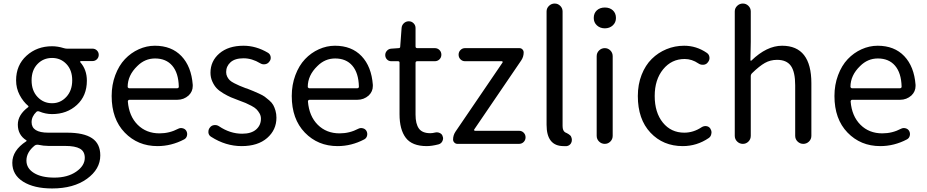

<svg xmlns="http://www.w3.org/2000/svg" viewBox="-20 -816 5256 1089"><path d="M275.4 252.9Q172.9 252.9 111.3 214.4Q49.8 175.8 49.8 107.4Q49.8 37.1 128.9 -14.6Q130.9 -15.6 130.9 -17.6Q130.9 -19.5 128.9 -20.5Q81.1 -50.8 81.1 -109.4Q81.1 -165 140.6 -209Q141.6 -210 141.6 -211.9Q141.6 -213.9 140.6 -214.8Q111.3 -239.3 91.3 -277.3Q71.3 -315.4 71.3 -360.4Q71.3 -446.3 130.4 -500Q189.5 -553.7 275.4 -553.7Q307.6 -553.7 341.8 -543Q351.6 -540 360.4 -540H504.9Q519.5 -540 529.8 -529.8Q540 -519.5 540 -504.9Q540 -490.2 529.8 -480Q519.5 -469.7 504.9 -469.7H438.5Q436.5 -469.7 435.1 -467.3Q433.6 -464.8 435.5 -462.9Q472.7 -420.9 472.7 -358.4Q472.7 -272.5 416 -220.7Q359.4 -168.9 275.4 -168.9Q238.3 -168.9 203.1 -183.6Q193.4 -187.5 186.5 -181.6Q159.2 -155.3 159.2 -123Q159.2 -63.5 253.9 -63.5H360.4Q455.1 -63.5 502 -32.2Q548.8 -1 548.8 65.4Q548.8 143.6 473.1 198.2Q397.5 252.9 275.4 252.9ZM275.4 -230.5Q323.2 -230.5 356.4 -266.6Q389.6 -302.7 389.6 -360.4Q389.6 -418 356.9 -452.6Q324.2 -487.3 275.4 -487.3Q225.6 -487.3 192.4 -452.6Q159.2 -418 159.2 -360.4Q159.2 -301.8 192.9 -266.1Q226.6 -230.5 275.4 -230.5ZM288.1 191.4Q363.3 191.4 412.1 157.7Q460.9 124 460.9 79.1Q460.9 43 433.6 27.3Q406.2 11.7 349.6 11.7H255.9Q227.5 11.7 195.3 4.9Q192.4 4.9 190.4 4.9Q183.6 4.9 177.7 8.8Q129.9 46.9 129.9 94.7Q129.9 138.7 172.4 165Q214.8 191.4 288.1 191.4Z M873 12.7Q761.7 12.7 687.5 -64Q613.3 -140.6 613.3 -271.5Q613.3 -335 633.8 -389.6Q654.3 -444.3 688.5 -480.5Q722.7 -516.6 767.1 -536.6Q811.5 -556.6 858.4 -556.6Q953.1 -556.6 1009.3 -497.6Q1065.4 -438.5 1073.2 -335Q1073.2 -331.1 1073.2 -328.1Q1073.2 -296.9 1049.8 -274.4Q1022.5 -250 985.4 -250H713.9Q710 -250 707.5 -247.1Q705.1 -244.1 705.1 -240.2Q711.9 -157.2 760.7 -108.4Q809.6 -59.6 884.8 -59.6Q941.4 -59.6 991.2 -85.9Q1002.9 -91.8 1016.6 -88.4Q1030.3 -85 1037.1 -73.2Q1043.9 -60.5 1040.5 -46.4Q1037.1 -32.2 1024.4 -25.4Q952.1 12.7 873 12.7ZM704.1 -323.2Q704.1 -320.3 707 -318.4Q709 -315.4 712.9 -315.4H984.4Q989.3 -315.4 991.7 -317.9Q994.1 -320.3 994.1 -324.2Q994.1 -324.2 994.1 -325.2Q992.2 -402.3 957 -443.4Q921.9 -484.4 859.4 -484.4Q801.8 -484.4 758.8 -441.4Q704.1 -388.7 704.1 -323.2Z M1350.6 12.7Q1259.8 12.7 1177.7 -40Q1164.1 -47.9 1162.1 -63.5Q1162.1 -66.4 1162.1 -69.3Q1162.1 -82 1169.9 -91.8Q1178.7 -104.5 1194.3 -106.4Q1210 -108.4 1222.7 -99.6Q1285.2 -57.6 1353.5 -57.6Q1405.3 -57.6 1432.6 -81.5Q1460 -105.5 1460 -142.6Q1460 -159.2 1452.1 -172.9Q1444.3 -186.5 1434.6 -196.3Q1424.8 -206.1 1405.3 -216.3Q1385.7 -226.6 1373 -231.9Q1360.4 -237.3 1335.9 -246.1Q1308.6 -255.9 1289.6 -264.2Q1270.5 -272.5 1246.6 -286.6Q1222.7 -300.8 1208.5 -315.9Q1194.3 -331.1 1184.1 -354Q1173.8 -377 1173.8 -403.3Q1173.8 -469.7 1224.6 -513.2Q1275.4 -556.6 1361.3 -556.6Q1432.6 -556.6 1500 -516.6Q1512.7 -508.8 1515.1 -493.7Q1517.6 -478.5 1507.8 -466.8Q1499 -454.1 1483.9 -451.7Q1468.8 -449.2 1456.1 -457Q1409.2 -485.4 1361.3 -485.4Q1312.5 -485.4 1287.6 -462.9Q1262.7 -440.4 1262.7 -407.2Q1262.7 -392.6 1269 -380.4Q1275.4 -368.2 1283.7 -360.4Q1292 -352.5 1309.1 -343.8Q1326.2 -335 1337.9 -330.1Q1349.6 -325.2 1372.1 -316.4Q1378.9 -314.5 1381.8 -313.5Q1406.2 -303.7 1417 -299.3Q1427.7 -294.9 1449.2 -285.2Q1470.7 -275.4 1481.4 -267.6Q1492.2 -259.8 1507.3 -246.6Q1522.5 -233.4 1529.8 -220.2Q1537.1 -207 1542.5 -188.5Q1547.9 -169.9 1547.9 -148.4Q1547.9 -79.1 1495.1 -33.2Q1442.4 12.7 1350.6 12.7Z M1894.5 12.7Q1783.2 12.7 1709 -64Q1634.8 -140.6 1634.8 -271.5Q1634.8 -335 1655.3 -389.6Q1675.8 -444.3 1710 -480.5Q1744.1 -516.6 1788.6 -536.6Q1833 -556.6 1879.9 -556.6Q1974.6 -556.6 2030.8 -497.6Q2086.9 -438.5 2094.7 -335Q2094.7 -331.1 2094.7 -328.1Q2094.7 -296.9 2071.3 -274.4Q2043.9 -250 2006.8 -250H1735.4Q1731.4 -250 1729 -247.1Q1726.6 -244.1 1726.6 -240.2Q1733.4 -157.2 1782.2 -108.4Q1831.1 -59.6 1906.2 -59.6Q1962.9 -59.6 2012.7 -85.9Q2024.4 -91.8 2038.1 -88.4Q2051.8 -85 2058.6 -73.2Q2065.4 -60.5 2062 -46.4Q2058.6 -32.2 2045.9 -25.4Q1973.6 12.7 1894.5 12.7ZM1725.6 -323.2Q1725.6 -320.3 1728.5 -318.4Q1730.5 -315.4 1734.4 -315.4H2005.9Q2010.7 -315.4 2013.2 -317.9Q2015.6 -320.3 2015.6 -324.2Q2015.6 -324.2 2015.6 -325.2Q2013.7 -402.3 1978.5 -443.4Q1943.4 -484.4 1880.9 -484.4Q1823.2 -484.4 1780.3 -441.4Q1725.6 -388.7 1725.6 -323.2Z M2400.4 12.7Q2317.4 12.7 2281.7 -34.2Q2246.1 -81.1 2246.1 -168V-460.9Q2246.1 -468.8 2237.3 -468.8H2199.2Q2184.6 -468.8 2174.8 -479Q2165 -489.3 2165 -503.9Q2165 -517.6 2174.8 -528.3Q2184.6 -539.1 2199.2 -540L2241.2 -543Q2250 -543 2250 -551.8L2257.8 -657.2Q2258.8 -672.9 2270.5 -684.1Q2282.2 -695.3 2298.8 -695.3Q2314.5 -695.3 2325.7 -684.1Q2336.9 -672.9 2336.9 -657.2V-552.7Q2336.9 -543 2346.7 -543H2446.3Q2461.9 -543 2472.7 -532.2Q2483.4 -521.5 2483.4 -505.9Q2483.4 -490.2 2472.7 -479.5Q2461.9 -468.8 2446.3 -468.8H2346.7Q2336.9 -468.8 2336.9 -459V-166Q2336.9 -113.3 2356 -86.9Q2375 -60.5 2420.9 -60.5Q2432.6 -60.5 2449.2 -64.5Q2462.9 -67.4 2475.6 -61Q2488.3 -54.7 2491.2 -41Q2493.2 -36.1 2493.2 -31.2Q2493.2 -22.5 2488.3 -13.7Q2481.4 -1 2466.8 2.9Q2428.7 12.7 2400.4 12.7Z M2574.2 0Q2564.5 0 2557.1 -7.3Q2549.8 -14.6 2549.8 -24.4Q2549.8 -48.8 2563.5 -69.3L2830.1 -460.9Q2832 -463.9 2830.6 -466.3Q2829.1 -468.8 2826.2 -468.8H2617.2Q2602.5 -468.8 2591.8 -479.5Q2581.1 -490.2 2581.1 -505.9Q2581.1 -521.5 2591.8 -532.2Q2602.5 -543 2617.2 -543H2925.8Q2936.5 -543 2943.4 -535.6Q2950.2 -528.3 2950.2 -518.6Q2950.2 -494.1 2936.5 -473.6L2669.9 -82Q2668 -79.1 2669.4 -76.7Q2670.9 -74.2 2674.8 -74.2H2923.8Q2939.5 -74.2 2950.2 -63.5Q2960.9 -52.7 2960.9 -37.1Q2960.9 -21.5 2950.2 -10.7Q2939.5 0 2923.8 0Z M3176.8 12.7Q3080.1 12.7 3080.1 -108.4V-751Q3080.1 -769.5 3093.8 -782.7Q3107.4 -795.9 3126 -795.9Q3144.5 -795.9 3157.7 -782.7Q3170.9 -769.5 3170.9 -751V-101.6Q3170.9 -74.2 3185.5 -65.4Q3188.5 -64.5 3194.8 -61Q3201.2 -57.6 3204.1 -55.7Q3207 -53.7 3211.4 -50.3Q3215.8 -46.9 3218.3 -43Q3220.7 -39.1 3221.7 -34.2L3222.7 -30.3Q3223.6 -26.4 3223.6 -22.5Q3223.6 -10.7 3217.8 -2Q3209 10.7 3194.3 12.7Q3186.5 12.7 3176.8 12.7Z M3364.3 -45.9V-497.1Q3364.3 -516.6 3377.9 -529.8Q3391.6 -543 3410.2 -543Q3428.7 -543 3441.9 -529.8Q3455.1 -516.6 3455.1 -497.1V-45.9Q3455.1 -26.4 3441.9 -13.2Q3428.7 0 3410.2 0Q3391.6 0 3377.9 -13.2Q3364.3 -26.4 3364.3 -45.9ZM3347.7 -713.9Q3347.7 -741.2 3365.2 -757.3Q3382.8 -773.4 3410.6 -773.4Q3438.5 -773.4 3456.1 -757.3Q3473.6 -741.2 3473.6 -713.9Q3473.6 -688.5 3455.6 -671.9Q3437.5 -655.3 3410.6 -655.3Q3383.8 -655.3 3365.7 -671.9Q3347.7 -688.5 3347.7 -713.9Z M3852.5 12.7Q3741.2 12.7 3669.4 -63.5Q3597.7 -139.6 3597.7 -271.5Q3597.7 -336.9 3619.1 -391.6Q3640.6 -446.3 3676.8 -481.9Q3712.9 -517.6 3760.3 -537.1Q3807.6 -556.6 3860.4 -556.6Q3929.7 -556.6 3988.3 -516.6Q4002 -507.8 4003.9 -491.7Q4005.9 -475.6 3995.1 -462.9Q3986.3 -450.2 3970.2 -448.7Q3954.1 -447.3 3941.4 -456.1Q3904.3 -481.4 3863.3 -481.4Q3789.1 -481.4 3741.2 -422.9Q3693.4 -364.3 3693.4 -271.5Q3693.4 -177.7 3739.7 -120.6Q3786.1 -63.5 3861.3 -63.5Q3913.1 -63.5 3960 -94.7Q3972.7 -102.5 3986.8 -100.6Q4001 -98.6 4008.8 -86.9Q4015.6 -76.2 4015.6 -64.5Q4015.6 -61.5 4014.6 -57.6Q4012.7 -42 4000 -33.2Q3932.6 12.7 3852.5 12.7Z M4147.5 -45.9V-751Q4147.5 -769.5 4161.1 -782.7Q4174.8 -795.9 4193.4 -795.9Q4211.9 -795.9 4225.1 -782.7Q4238.3 -769.5 4238.3 -751V-578.1L4236.3 -475.6Q4236.3 -472.7 4238.3 -471.7Q4240.2 -470.7 4242.2 -472.7Q4329.1 -556.6 4416 -556.6Q4582 -556.6 4582 -343.8V-45.9Q4582 -26.4 4568.4 -13.2Q4554.7 0 4536.1 0Q4517.6 0 4503.9 -13.2Q4490.2 -26.4 4490.2 -45.9V-332Q4490.2 -408.2 4465.8 -442.4Q4441.4 -476.6 4387.7 -476.6Q4349.6 -476.6 4318.4 -459Q4287.1 -441.4 4246.1 -401.4Q4238.3 -394.5 4238.3 -383.8V-45.9Q4238.3 -26.4 4225.1 -13.2Q4211.9 0 4193.4 0Q4174.8 0 4161.1 -13.2Q4147.5 -26.4 4147.5 -45.9Z M4972.7 12.7Q4861.3 12.7 4787.1 -64Q4712.9 -140.6 4712.9 -271.5Q4712.9 -335 4733.4 -389.6Q4753.9 -444.3 4788.1 -480.5Q4822.3 -516.6 4866.7 -536.6Q4911.1 -556.6 4958 -556.6Q5052.7 -556.6 5108.9 -497.6Q5165 -438.5 5172.9 -335Q5172.9 -331.1 5172.9 -328.1Q5172.9 -296.9 5149.4 -274.4Q5122.1 -250 5085 -250H4813.5Q4809.6 -250 4807.1 -247.1Q4804.7 -244.1 4804.7 -240.2Q4811.5 -157.2 4860.4 -108.4Q4909.2 -59.6 4984.4 -59.6Q5041 -59.6 5090.8 -85.9Q5102.5 -91.8 5116.2 -88.4Q5129.9 -85 5136.7 -73.2Q5143.6 -60.5 5140.1 -46.4Q5136.7 -32.2 5124 -25.4Q5051.8 12.7 4972.7 12.7ZM4803.7 -323.2Q4803.7 -320.3 4806.6 -318.4Q4808.6 -315.4 4812.5 -315.4H5084Q5088.9 -315.4 5091.3 -317.9Q5093.8 -320.3 5093.8 -324.2Q5093.8 -324.2 5093.8 -325.2Q5091.8 -402.3 5056.6 -443.4Q5021.5 -484.4 4959 -484.4Q4901.4 -484.4 4858.4 -441.4Q4803.7 -388.7 4803.7 -323.2Z"/></svg>

Font: irohamaru Regular
Style: Regular
Weight: 400
Designer: [Source Han Sans]
Ryoko NISHIZUKA  (kana & ideographs); Paul D. Hunt (Latin, Greek & Cyrillic); Wenlong ZHANG  (bopomofo
Version: Version 1.00